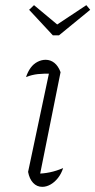

<svg xmlns="http://www.w3.org/2000/svg" viewBox="-20 -719 370 745"><path d="M131 -21 120 -45Q148 -45 174 -50.5Q200 -56 225 -67Q218 -45 205 -28.5Q192 -12 176 -3Q160 6 144 6Q123 6 108.5 -9.5Q94 -25 89 -52L175 -458L184 -433Q150 -434 127 -431.5Q104 -429 81 -420Q88 -441 99 -456Q110 -471 125.5 -479Q141 -487 157 -487Q176 -487 191 -475Q206 -463 215 -439ZM185 -582 93 -681 112 -699 202 -624 315 -699 330 -681 209 -582Z"/></svg>

Font: Piazzolla Thin Thin
Style: Italic
Weight: 250
Italic angle: -11.3°
Version: Version 2.005